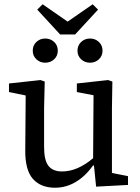

<svg xmlns="http://www.w3.org/2000/svg" viewBox="-20 -864 653 897"><path d="M237 13Q170 13 133.5 -28.5Q97 -70 98 -163L100 -418L22 -434V-474L169 -490L189 -483L186 -360V-177Q186 -115 206.5 -89Q227 -63 270 -63Q342 -63 415 -125L417 -419L339 -434V-474L485 -490L505 -483L503 -360V-56L578 -41V0L429 8L419 -91H415Q379 -41 334 -14Q289 13 237 13ZM191 -571Q167 -571 150 -587Q133 -603 133 -627Q133 -652 150 -668Q167 -684 191 -684Q216 -684 233 -668Q250 -652 250 -627Q250 -603 233 -587Q216 -571 191 -571ZM401 -571Q376 -571 359 -587Q342 -603 342 -627Q342 -652 359 -668Q376 -684 401 -684Q425 -684 442 -668Q459 -652 459 -627Q459 -603 442 -587Q425 -571 401 -571ZM179 -844 296 -763 413 -844 438 -819 331 -703H261L154 -819Z"/></svg>

Font: Source Serif 4 SmText
Style: Regular
Weight: 400
Designer: Frank Grießhammer
Foundry: Adobe
Version: Version 4.005;hotconv 1.1.0;makeotfexe 2.6.0